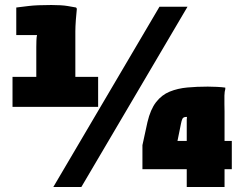

<svg xmlns="http://www.w3.org/2000/svg" viewBox="-20 -747 962 767"><path d="M30 -440H125V-559Q125 -570 125.5 -585Q126 -600 128 -607H45V-717Q62 -719 94 -723Q126 -727 185 -727Q226 -727 250 -723Q274 -719 284 -717L287 -712Q285 -696 283 -667.5Q281 -639 281 -622V-440H372V-320H30ZM193 0 617 -720H729L305 0ZM726 0V-71H549V-167L569 -259Q581 -310 603.5 -339Q626 -368 658 -381Q690 -394 728.5 -397.5Q767 -401 810 -401Q826 -401 846.5 -400Q867 -399 880 -397V-391Q877 -382 876.5 -365Q876 -348 876.5 -330.5Q877 -313 877 -302V-184H906V-71H877V0ZM689 -184H726V-258Q726 -264 726 -269.5Q726 -275 727 -280H725Q712 -280 708.5 -272Q705 -264 703 -253Z"/></svg>

Font: Kufam Black
Style: Regular
Weight: 900
Designer: Wael Morcos, Artur Schmal
Foundry: Original Type
Version: Version 1.301; ttfautohint (v1.8.3)